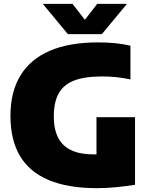

<svg xmlns="http://www.w3.org/2000/svg" viewBox="-20 -971 780 1001"><path d="M486.5 10Q335 10 234.5 -32Q134 -74 84.2 -157.8Q34.5 -241.5 34.5 -368Q34.5 -491 85.8 -576.2Q137 -661.5 238.8 -705.8Q340.5 -750 492.5 -750Q536.5 -750 578.8 -746Q621 -742 660 -733V-557Q625 -564.5 588.5 -568.5Q552 -572.5 513 -572.5Q421.5 -572.5 366.2 -551Q311 -529.5 285.8 -483.5Q260.5 -437.5 260.5 -364.5Q260.5 -297 283.2 -253Q306 -209 352.2 -187.5Q398.5 -166 468.5 -166Q495.5 -166 524.5 -168.2Q553.5 -170.5 577 -173.5L483 -94.5V-360H684V-7.5Q635.5 0 585.2 5Q535 10 486.5 10ZM334 -793 203 -951H358L437.5 -848.5H407.5L487 -951H642L511 -793Z"/></svg>

Font: Encode Sans SC Black
Style: Regular
Weight: 900
Version: Version 3.002